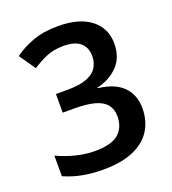

<svg xmlns="http://www.w3.org/2000/svg" viewBox="-134 -825 840 937"><g transform="rotate(-20 286.0 -357.0)"><path d="M503 -551Q503 -478 460.5 -434.5Q418 -391 352 -376V-373Q438 -363 481 -320Q524 -277 524 -206Q524 -144 494.5 -95Q465 -46 402.5 -18Q340 10 243 10Q185 10 135.5 0.5Q86 -9 41 -29V-136Q87 -114 138 -101.5Q189 -89 234 -89Q322 -89 359 -121.5Q396 -154 396 -212Q396 -248 377 -272Q358 -296 317.5 -307.5Q277 -319 211 -319H151V-416H212Q275 -416 312 -430.5Q349 -445 365 -471Q381 -497 381 -530Q381 -574 352.5 -599Q324 -624 266 -624Q212 -624 173 -606.5Q134 -589 102 -568L44 -652Q84 -682 140.5 -703Q197 -724 272 -724Q383 -724 443 -677Q503 -630 503 -551Z"/></g></svg>

Font: Noto Sans Sundanese SemiBold
Style: Regular
Weight: 600
Version: Version 2.003